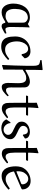

<svg xmlns="http://www.w3.org/2000/svg" viewBox="1232 -1954 740 3245"><g transform="rotate(90 1602.5 -331.0)"><path d="M384.8 -431.2 438 -461.9 442.9 -457Q437 -348.1 437 -238.8Q437 -215.8 435.5 -183.8Q434.1 -151.9 436 -121.8Q438 -91.8 447 -71.8Q456.1 -51.8 476.1 -51.8Q487.3 -51.8 506.1 -57.9Q524.9 -64 541 -69.8L547.9 -45.9Q527.8 -33.7 504.9 -20.3Q481.9 -6.8 460 2.7Q438 12.2 421.9 12.2Q394 12.2 382.1 -4.9Q370.1 -22 365.2 -46.9L350.1 -50.8Q313 -26.9 272 -7.3Q231 12.2 187 12.2Q145 12.2 116.9 -5.9Q88.9 -23.9 72 -53Q55.2 -82 47.6 -116.5Q40 -150.9 40 -185.1Q40 -238.3 53.5 -288.1Q66.9 -337.9 95.5 -378.4Q124 -418.9 168.9 -442.4Q213.9 -465.8 277.8 -465.8Q301.8 -465.8 331.3 -457Q360.8 -448.2 384.8 -431.2ZM362.8 -99.1V-329.1Q362.8 -349.1 360.8 -366.9Q358.9 -384.8 347.2 -397.9Q334 -412.1 315.9 -421.6Q297.9 -431.2 278.8 -431.2Q223.6 -431.2 184.1 -393.1Q167 -377 149.4 -334Q131.8 -291 129.9 -214.8Q128.9 -184.1 135 -152.6Q141.1 -121.1 158.2 -95.2Q174.3 -70.3 201.7 -62.3Q229 -54.2 256.8 -54.2Q285.6 -54.2 313.2 -68.1Q340.8 -82 362.8 -99.1Z M981.9 -113.8 992.7 -96.2Q946.8 -50.3 891.4 -15.6Q835.9 19 769 19Q708 19 672.9 -3.4Q637.7 -25.9 621.3 -62Q605 -98.1 600.3 -139.2Q595.7 -180.2 595.7 -216.8Q595.7 -292 628.2 -350.6Q660.6 -409.2 717.8 -442.1Q774.9 -475.1 848.6 -475.1Q897.5 -475.1 929.2 -447.5Q960.9 -419.9 964.8 -377L910.6 -324.2L894 -330.1Q887.2 -379.9 864 -408Q840.8 -436 809.1 -436Q767.1 -436 738 -407.5Q709 -378.9 693.8 -335.4Q678.7 -292 678.7 -248Q678.7 -215.8 684.8 -180.9Q690.9 -146 705.8 -115.5Q720.7 -85 748.3 -65.9Q775.9 -46.9 819.8 -46.9Q863.8 -46.9 901.9 -67.4Q939.9 -87.9 972.7 -116.2Z M1591.3 -106.9 1604.5 -97.2V-85.9Q1571.3 -50.8 1532 -20.5Q1492.7 9.8 1447.3 9.8Q1412.1 9.8 1396.7 -21Q1381.3 -51.8 1381.3 -88.9Q1381.3 -115.7 1382.3 -150.4Q1383.3 -185.1 1384.3 -216.6Q1385.3 -248 1385.3 -266.1Q1385.3 -304.2 1379.4 -335.7Q1373.5 -367.2 1355 -385.5Q1336.4 -403.8 1299.3 -403.8Q1258.3 -403.8 1222.4 -384.5Q1186.5 -365.2 1157.2 -344.2Q1157.2 -262.2 1156.2 -179.7Q1155.3 -97.2 1155.3 -16.1L1083.5 5.9L1077.6 -3.9Q1082.5 -103 1086.4 -201.9Q1090.3 -300.8 1091.3 -399.9Q1091.3 -476.1 1091.3 -532.5Q1091.3 -588.9 1071.3 -616.2Q1064.5 -625 1039.6 -631.6Q1014.6 -638.2 994.6 -642.1V-660.2L999.5 -664.1L1157.2 -681.2L1163.6 -673.8Q1160.6 -609.9 1160.2 -538.3Q1159.7 -466.8 1159.7 -397.9L1167.5 -390.1Q1211.4 -417 1262.5 -441.4Q1313.5 -465.8 1368.7 -465.8Q1379.9 -465.8 1399.7 -459Q1419.4 -452.1 1433.6 -438Q1456.5 -417 1457 -368.4Q1457.5 -319.8 1457.5 -259.8V-186Q1457.5 -170.9 1457 -149.9Q1456.5 -128.9 1459.5 -108.9Q1462.4 -88.9 1471.9 -75.4Q1481.4 -62 1501.5 -62Q1530.3 -62 1553.7 -77.9Q1577.1 -93.8 1591.3 -106.9Z M1715.3 -582 1799.3 -610.8 1806.2 -606Q1802.2 -563 1799.3 -523.4Q1796.4 -483.9 1795.4 -439.9L1801.3 -435.1H1929.2L1934.1 -431.2L1926.3 -404.8L1920.4 -399.9H1801.3L1795.4 -394V-205.1Q1795.4 -169.9 1799.8 -135Q1804.2 -100.1 1819.8 -77.6Q1835.4 -55.2 1866.2 -55.2Q1885.3 -55.2 1910.2 -68.6Q1935.1 -82 1957 -96.2L1969.2 -94.2L1976.1 -79.1Q1941.9 -46.9 1899.2 -19Q1856.4 8.8 1812 8.8Q1794.9 8.8 1774.7 2.4Q1754.4 -3.9 1740.2 -22Q1730.5 -36.1 1725.3 -52Q1720.2 -67.9 1718.8 -102.1Q1717.3 -136.2 1717.3 -203.1V-393.1L1711.4 -399.9H1599.1L1594.2 -404.8L1601.1 -429.2L1607.4 -435.1H1711.4L1717.3 -440.9Q1717.3 -479 1717.3 -521Q1717.3 -563 1715.3 -582Z M2320.8 -382.8 2266.1 -346.2 2253.9 -353Q2252 -386.2 2237.5 -408.7Q2223.1 -431.2 2189 -431.2Q2153.8 -431.2 2130.4 -408Q2106.9 -384.8 2106.9 -350.1Q2106.9 -320.3 2134.5 -298.6Q2162.1 -276.9 2216.8 -253.9Q2274.9 -229 2303.5 -200.9Q2332 -172.9 2332 -138.2Q2332 -87.4 2303.5 -52.7Q2274.9 -18.1 2231.4 -0.5Q2188 17.1 2144 17.1Q2099.1 17.1 2060.5 -1Q2022 -19 1997.1 -65.9L2045.9 -137.2L2060.1 -136.2Q2063 -90.3 2095 -55.7Q2127 -21 2173.8 -21Q2206.1 -21 2232.4 -43.5Q2258.8 -65.9 2258.8 -97.2Q2258.8 -123 2243.9 -141.1Q2229 -159.2 2206.5 -172.1Q2184.1 -185.1 2160.2 -194.8Q2129.4 -208 2100.1 -225.1Q2070.8 -242.2 2053 -266.1Q2035.2 -290 2035.2 -323.2Q2035.2 -368.2 2061 -400.1Q2086.9 -432.1 2127 -449Q2167 -465.8 2208 -465.8Q2233.9 -465.8 2259.5 -458Q2285.2 -450.2 2302.5 -431.9Q2319.8 -413.6 2320.8 -382.8Z M2479 -582 2563 -610.8 2569.8 -606Q2565.9 -563 2563 -523.4Q2560.1 -483.9 2559.1 -439.9L2564.9 -435.1H2692.9L2697.8 -431.2L2689.9 -404.8L2684.1 -399.9H2564.9L2559.1 -394V-205.1Q2559.1 -169.9 2563.5 -135Q2567.9 -100.1 2583.5 -77.6Q2599.1 -55.2 2629.9 -55.2Q2648.9 -55.2 2673.8 -68.6Q2698.7 -82 2720.7 -96.2L2732.9 -94.2L2739.7 -79.1Q2705.6 -46.9 2662.8 -19Q2620.1 8.8 2575.7 8.8Q2558.6 8.8 2538.3 2.4Q2518.1 -3.9 2503.9 -22Q2494.1 -36.1 2489 -52Q2483.9 -67.9 2482.4 -102.1Q2481 -136.2 2481 -203.1V-393.1L2475.1 -399.9H2362.8L2357.9 -404.8L2364.7 -429.2L2371.1 -435.1H2475.1L2481 -440.9Q2481 -479 2481 -521Q2481 -563 2479 -582Z M3159.7 -318.8 2877.4 -196.8Q2880.4 -166 2894 -133.1Q2907.7 -100.1 2935.3 -78.1Q2962.9 -56.2 3006.8 -56.2Q3047.9 -56.2 3087.2 -77.1Q3126.5 -98.1 3160.6 -124L3171.9 -122.1L3184.6 -104Q3153.8 -75.2 3117.2 -48.6Q3080.6 -22 3040 -4.9Q2999.5 12.2 2956.5 12.2Q2906.7 12.2 2874.3 -8.8Q2841.8 -29.8 2823.7 -64.5Q2805.7 -99.1 2798.1 -141.6Q2790.5 -184.1 2790.5 -226.1Q2790.5 -270 2801.5 -312Q2812.5 -354 2841.8 -388.2Q2878.9 -431.2 2930.2 -454.6Q2981.4 -478 3038.6 -478Q3103.5 -478 3142.1 -438Q3180.7 -397.9 3180.7 -339.8Q3180.7 -331.1 3174.1 -326.9Q3167.5 -322.8 3159.7 -318.8ZM2919.4 -396Q2890.6 -365.2 2882.1 -331.1Q2873.5 -296.9 2873.5 -259.8Q2873.5 -255.9 2874 -251.5Q2874.5 -247.1 2875.5 -242.2L2879.9 -237.8L3081.5 -317.9Q3086.4 -319.8 3090.6 -325.9Q3094.7 -332 3094.7 -344.2Q3094.7 -365.2 3083.7 -387.2Q3072.8 -409.2 3052.2 -423.6Q3031.7 -438 3003.9 -438Q2979 -438 2957.3 -427Q2935.5 -416 2919.4 -396Z"/></g></svg>

Font: Aref Ruqaa
Style: Regular
Weight: 400
Designer: Abdullah Aref
Version: Version 1.002